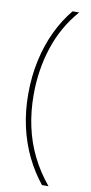

<svg xmlns="http://www.w3.org/2000/svg" viewBox="-97 -753 449 949"><g transform="rotate(10 127.5 -278.0)"><path d="M42 -274Q42 -363 59.5 -443Q77 -523 109.5 -591.5Q142 -660 187 -714H220Q143 -626 106 -513.5Q69 -401 69 -275Q69 -192 85.5 -115.5Q102 -39 136 29.5Q170 98 220 158H187Q142 102 109.5 35Q77 -32 59.5 -109.5Q42 -187 42 -274Z"/></g></svg>

Font: Noto Sans Symbols Thin
Style: Regular
Weight: 250
Version: Version 2.002